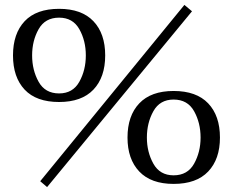

<svg xmlns="http://www.w3.org/2000/svg" viewBox="-20 -740 950 783"><path d="M144 -1 732 -720 763 -694 172 23ZM33 -514Q33 -603 80.5 -653.5Q128 -704 221 -704Q313 -704 361 -653.5Q409 -603 409 -514Q409 -425 361 -374.5Q313 -324 221 -324Q128 -324 80.5 -374.5Q33 -425 33 -514ZM330 -514Q330 -574 303.5 -621Q277 -668 221 -668Q164 -668 137.5 -621Q111 -574 111 -514Q111 -454 137.5 -406.5Q164 -359 221 -359Q277 -359 303.5 -406.5Q330 -454 330 -514ZM500 -179Q500 -268 548 -318.5Q596 -369 688 -369Q781 -369 829 -318.5Q877 -268 877 -179Q877 -91 829 -40.5Q781 10 688 10Q596 10 548 -40.5Q500 -91 500 -179ZM798 -179Q798 -239 771.5 -286.5Q745 -334 688 -334Q632 -334 605.5 -286.5Q579 -239 579 -179Q579 -120 605.5 -72.5Q632 -25 688 -25Q745 -25 771.5 -72.5Q798 -120 798 -179Z"/></svg>

Font: Trirong
Style: Regular
Weight: 400
Designer: Katatrad Team
Foundry: CadsonDemak
Version: Version 1.001